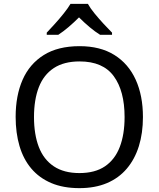

<svg xmlns="http://www.w3.org/2000/svg" viewBox="-20 -1030 821 994"><path d="M720 -424Q720 -341 699 -273.5Q678 -206 636.5 -157Q595 -108 533.5 -82Q472 -56 391 -56Q307 -56 245 -82.5Q183 -109 142 -157.5Q101 -206 81 -274Q61 -342 61 -425Q61 -535 97 -617Q133 -699 206.5 -745Q280 -791 392 -791Q499 -791 572 -745.5Q645 -700 682.5 -617.5Q720 -535 720 -424ZM156 -424Q156 -334 181 -269Q206 -204 258.5 -169Q311 -134 391 -134Q472 -134 523.5 -169Q575 -204 600 -269Q625 -334 625 -424Q625 -559 569 -635.5Q513 -712 392 -712Q311 -712 258.5 -677.5Q206 -643 181 -578.5Q156 -514 156 -424ZM435 -1010Q447 -988 469.5 -960.5Q492 -933 516.5 -906.5Q541 -880 560 -861V-850H498Q472 -866 444 -889.5Q416 -913 389 -940Q362 -913 335 -890Q308 -867 282 -850H222V-861Q241 -881 264.5 -907Q288 -933 310 -960.5Q332 -988 345 -1010Z"/></svg>

Font: Noto Sans Malayalam UI
Style: Regular
Weight: 400
Designer: Jelle Bosma - Monotype Design Team
Foundry: Monotype Imaging Inc.
Version: Version 2.104